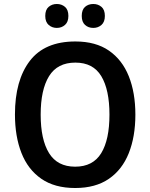

<svg xmlns="http://www.w3.org/2000/svg" viewBox="-20 -984 753 963"><path d="M659 -409Q659 -299 626 -216Q593 -133 526 -87Q459 -41 357 -41Q254 -41 187 -87.5Q120 -134 87.5 -217Q55 -300 55 -410Q55 -581 129.5 -678.5Q204 -776 358 -776Q460 -776 526.5 -730Q593 -684 626 -601.5Q659 -519 659 -409ZM184 -409Q184 -284 226 -216Q268 -148 357 -148Q446 -148 487.5 -215.5Q529 -283 529 -409Q529 -534 488 -602Q447 -670 358 -670Q268 -670 226 -602Q184 -534 184 -409ZM207 -904Q207 -935 224 -949.5Q241 -964 265 -964Q289 -964 306 -949.5Q323 -935 323 -904Q323 -874 306 -859Q289 -844 265 -844Q241 -844 224 -859Q207 -874 207 -904ZM390 -904Q390 -935 406.5 -949.5Q423 -964 448 -964Q472 -964 489 -949.5Q506 -935 506 -904Q506 -874 489 -859Q472 -844 448 -844Q423 -844 406.5 -859Q390 -874 390 -904Z"/></svg>

Font: Noto Sans Tamil UI SemiCondensed SemiBold
Style: Regular
Weight: 600
Width: 4
Designer: Jelle Bosma - Monotype Design Team
Foundry: Monotype Imaging Inc.
Version: Version 2.004; ttfautohint (v1.8.4.7-5d5b)